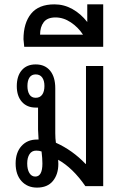

<svg xmlns="http://www.w3.org/2000/svg" viewBox="-20 -855 569 882"><path d="M248 -102.1Q248 -54.2 223.1 -23.7Q198.2 6.8 149.9 6.8Q106 6.8 78.9 -22.9Q51.8 -52.7 51.8 -104Q51.8 -154.3 78.6 -184.1Q105.5 -213.9 148.9 -213.9H157.2Q154.8 -249 154.8 -259.8V-360.8H144Q104 -360.8 80.6 -387.2Q57.1 -413.6 57.1 -459Q57.1 -505.9 80.1 -532.5Q103 -559.1 144 -559.1Q186.5 -559.1 210.2 -530.3Q233.9 -501.5 233.9 -449.2V-243.2Q233.9 -218.8 236.8 -199.2Q313 -165 373 -102.1H375V-551.8H454.1V0H372.1Q314 -84 247.1 -121.1Q248 -115.2 248 -102.1ZM144 -405.8Q163.6 -405.8 173.8 -420.2Q184.1 -434.6 184.1 -460Q184.1 -484.9 173.8 -499Q163.6 -513.2 144 -513.2Q125 -513.2 115.5 -499Q106 -484.9 106 -460Q106 -435.1 115.5 -420.4Q125 -405.8 144 -405.8ZM142.1 -43.9Q174.8 -43.9 174.8 -104Q174.8 -127 170.9 -159.2Q160.6 -163.1 146 -163.1Q126 -163.1 115.5 -146.7Q105 -130.4 105 -104Q105 -76.7 115 -60.3Q125 -43.9 142.1 -43.9Z M91.3 -640.1 87.9 -674.8Q87.9 -749 122.8 -792Q157.7 -835 230 -835Q273.9 -835 312.5 -813.5Q351.1 -792 380.9 -753.9V-835H454.1V-640.1ZM164.1 -695.8H361.3Q338.9 -730 305.2 -752.4Q271.5 -774.9 234.9 -774.9Q197.3 -774.9 180.7 -752.9Q164.1 -731 164.1 -695.8Z"/></svg>

Font: Noto Sans Thai Looped Condensed
Style: Regular
Weight: 400
Width: 3
Designer: Sasikarn Vongin, Ben Mitchell
Foundry: The Fontpad Ltd
Version: Version 1.00